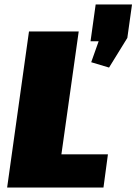

<svg xmlns="http://www.w3.org/2000/svg" viewBox="-20 -841 612 861"><path d="M206 -149H464L444 0H12L110 -700H333L239 -33ZM572 -821 551 -671 469 -538 389 -562 460 -762 499 -656H386L409 -821Z"/></svg>

Font: Pathway Extreme Condensed Black
Style: Italic
Weight: 900
Width: 3
Italic angle: -8°
Version: Version 1.001;gftools[0.9.26]